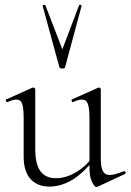

<svg xmlns="http://www.w3.org/2000/svg" viewBox="-20 -750 530 779"><path d="M180 7Q132 7 104 -23.5Q76 -54 76 -115V-270Q76 -311 70 -328.5Q64 -346 47 -346Q32 -346 11 -336Q7 -334 4.5 -340Q2 -346 6 -347L111 -394Q113 -395 115 -395Q117 -395 120 -393Q123 -391 123 -388V-145Q123 -84 144 -55.5Q165 -27 207 -27Q248 -27 289 -51.5Q330 -76 361 -119L366 -108Q317 -46 272 -19.5Q227 7 180 7ZM389 -388V-105Q389 -71 397.5 -55.5Q406 -40 426 -40Q437 -40 450 -44Q463 -48 482 -55Q487 -57 489 -51.5Q491 -46 487 -44L375 8Q373 9 371 9Q364 9 353.5 -11.5Q343 -32 343 -71V-270Q343 -311 336.5 -328.5Q330 -346 313 -346Q298 -346 277 -336Q273 -334 271 -340Q269 -346 273 -347L378 -394Q380 -395 381 -395Q383 -395 386 -393Q389 -391 389 -388ZM153 -726Q152 -729 157.5 -730Q163 -731 164 -729L233 -550L301 -729Q302 -731 307.5 -730Q313 -729 311 -726L244 -477Q243 -472 233 -472Q223 -472 221 -477Z"/></svg>

Font: Cormorant Light Light
Style: Regular
Weight: 300
Version: Version 4.000